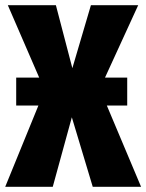

<svg xmlns="http://www.w3.org/2000/svg" viewBox="-29 -715 560 735"><path d="M380 -311 511 0H326L246 -266L173 0H-9L118 -311H33V-418H121L1 -695H185L248 -454L319 -695H500L373 -418H458V-311Z"/></svg>

Font: Fira Sans Extra Condensed ExtraBold
Style: Regular
Weight: 800
Width: 1
Designer: Carrois Corporate & Edenspiekermann AG
Foundry: Carrois Corporate GbR & Edenspiekermann AG
Version: Version 4.203